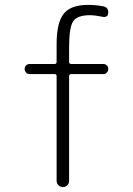

<svg xmlns="http://www.w3.org/2000/svg" viewBox="-20 -760 540 780"><path d="M99.6 -459Q91.8 -459 85.9 -465.3Q80.1 -471.7 80.1 -480Q80.1 -488.3 85.9 -494.1Q91.8 -500 99.6 -500H202.1Q210 -500 210 -508.8V-580.1Q210 -668 238.8 -704.1Q267.6 -740.2 337.9 -740.2Q368.2 -740.2 399.4 -734.4Q420.9 -730.5 419.9 -707Q419.9 -699.2 413.6 -694.3Q407.2 -689.5 399.4 -691.4Q366.2 -698.2 344.7 -698.2Q294.9 -698.2 277.8 -674.3Q260.7 -650.4 260.7 -565.4V-508.8Q260.7 -500 269.5 -500H400.4Q408.2 -500 414.1 -494.1Q419.9 -488.3 419.9 -480Q419.9 -471.7 414.1 -465.3Q408.2 -459 400.4 -459H269.5Q260.7 -459 260.7 -450.2V-25.4Q260.7 -14.6 253.4 -7.3Q246.1 0 236.3 0Q225.6 0 217.8 -7.3Q210 -14.6 210 -25.4V-450.2Q210 -459 202.1 -459Z"/></svg>

Font: Rounded-X Mgen+ 1mn light
Style: Regular
Weight: 200
Designer: [Source Han Sans]
Ryoko NISHIZUKA  (kana & ideographs); Paul D. Hunt (Latin, Greek & Cyrillic); Wenlong ZHANG  (bopomofo
Version: Version 1.059.20150602